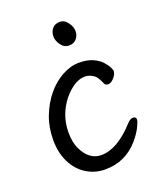

<svg xmlns="http://www.w3.org/2000/svg" viewBox="-135 -793 770 906"><g transform="rotate(-20 250.0 -340.0)"><path d="M237 24Q187 24 144.5 -2Q102 -28 77.5 -77Q53 -126 53 -190Q53 -254 74 -308Q95 -362 128.5 -403Q162 -444 205.5 -468Q249 -492 291 -492Q333 -492 360.5 -479.5Q388 -467 403.5 -450Q419 -433 426 -418.5Q433 -404 433 -401Q433 -384 417.5 -366.5Q402 -349 389 -349Q374 -349 370 -358Q354 -395 343 -403Q320 -421 296 -421Q243 -421 189 -357Q133 -287 133 -199Q133 -147 150 -114Q183 -46 243 -46Q324 -46 413 -144Q428 -161 442 -161Q458 -161 458 -146Q458 -137 445 -110.5Q432 -84 406 -53Q339 24 237 24ZM277 -584Q252 -584 236.5 -606Q221 -628 221 -649Q221 -671 234 -687.5Q247 -704 272 -704Q296 -704 312 -681.5Q328 -659 328 -638Q328 -616 314.5 -600Q301 -584 277 -584Z"/></g></svg>

Font: LXGW WenKai Mono Medium
Style: Regular
Weight: 500
Monospace: yes
Designer: LXGW / Fontworks Inc.
Foundry: LXGW / Fontworks Inc.
Version: Version 1.520; June 14, 2025